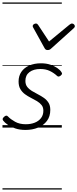

<svg xmlns="http://www.w3.org/2000/svg" viewBox="-20 -1030 624 1550"><path d="M186 19Q140 19 104 7Q68 -5 43 -22.5Q18 -40 6 -56Q0 -64 1.5 -71Q3 -78 13 -87Q23 -96 30.5 -96.5Q38 -97 45 -89Q66 -67 102 -47Q138 -27 188 -27Q228 -27 260 -39.5Q292 -52 311 -76.5Q330 -101 330 -136Q330 -164 315.5 -182Q301 -200 278.5 -213.5Q256 -227 230 -240Q204 -253 181.5 -269.5Q159 -286 144.5 -310.5Q130 -335 130 -372Q130 -417 152.5 -450Q175 -483 216 -501Q257 -519 311 -519Q354 -519 387.5 -507.5Q421 -496 443.5 -480Q466 -464 475 -449Q482 -440 480.5 -433.5Q479 -427 469 -419Q461 -413 454 -412Q447 -411 440 -418Q414 -442 381.5 -457.5Q349 -473 306 -473Q251 -473 218 -448Q185 -423 185 -377Q185 -348 199.5 -329Q214 -310 237 -296Q260 -282 285.5 -269Q311 -256 334 -240Q357 -224 371.5 -201Q386 -178 386 -143Q386 -90 359 -54Q332 -18 286.5 0.5Q241 19 186 19ZM561 -840Q570 -840 577 -833.5Q584 -827 584 -819Q584 -813 581.5 -809.5Q579 -806 575 -802L394 -639Q386 -631 379 -628.5Q372 -626 364 -626Q357 -626 351 -629Q345 -632 340 -641L250 -804Q247 -808 245.5 -812Q244 -816 244 -820Q244 -829 253 -834.5Q262 -840 269 -840Q276 -840 279.5 -837.5Q283 -835 287 -830L376 -695L540 -830Q547 -835 551.5 -837.5Q556 -840 561 -840ZM0 490H479V500H0ZM0 -20H479V0H0ZM0 -505H479V-500H0ZM0 -1010H479V-1000H0Z"/></svg>

Font: Playwrite RO Guides
Style: Regular
Weight: 400
Designer: Veronika Burian, José Scaglione
Foundry: TypeTogether
Version: Version 1.003